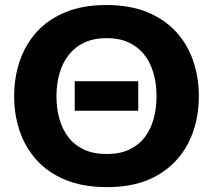

<svg xmlns="http://www.w3.org/2000/svg" viewBox="-20 -748 866 781"><path d="M416.5 13.2Q317.6 13.2 245.8 -16.5Q174.1 -46.2 128 -98Q81.8 -149.7 59.7 -216.1Q37.6 -282.5 37.6 -356Q37.6 -434.1 60.9 -501.5Q84.2 -568.8 130.8 -619.7Q177.5 -670.5 247.9 -699Q318.3 -727.6 412.2 -727.6Q507.6 -727.6 578.3 -698.8Q648.9 -670 695.7 -619.1Q742.5 -568.2 765.6 -501.1Q788.8 -434 788.8 -356.8Q788.8 -250.8 746.3 -167.1Q703.8 -83.4 621 -35.1Q538.1 13.2 416.5 13.2ZM414 -121.5Q467.6 -121.5 506 -139.6Q544.4 -157.8 569 -190.2Q593.5 -222.6 605.1 -265.2Q616.7 -307.8 616.7 -356.7Q616.7 -408.4 604 -451.6Q591.3 -494.9 566.1 -526.5Q540.9 -558.1 503 -575.5Q465 -592.9 414.2 -592.9Q361.9 -592.9 323.5 -575Q285.1 -557.1 259.7 -524.7Q234.3 -492.4 222 -449.5Q209.7 -406.6 209.7 -356.8Q209.7 -307.1 221.7 -264.5Q233.6 -221.9 258.3 -189.7Q283.1 -157.5 321.8 -139.5Q360.5 -121.5 414 -121.5ZM284 -297.5V-417.8Q313.3 -417.8 345.6 -417.8Q377.9 -417.8 413.2 -417.8Q448.6 -417.8 480.9 -417.8Q513.1 -417.8 542.4 -417.8V-297.5Q513.1 -297.5 480.9 -297.5Q448.6 -297.5 413.2 -297.5Q377.9 -297.5 345.6 -297.5Q313.3 -297.5 284 -297.5Z"/></svg>

Font: Commissioner Thin
Style: Regular
Weight: 100
Designer: Kostas Bartsokas
Foundry: Kostas Bartsokas
Version: Version 1.001;gftools[0.9.23]